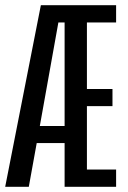

<svg xmlns="http://www.w3.org/2000/svg" viewBox="-23 -720 493 740"><path d="M226 0V-168.5H118.5L88 0H-3L134.5 -700H424.5V-633.5H312V-377H410.5V-311H312V-66.5H424.5V0ZM130.5 -234.5H226V-633.5H202Z"/></svg>

Font: League Mono Condensed
Style: Regular
Weight: 400
Width: 1
Designer: Tyler Finck
Foundry: The League of Moveable Type / Tyler Finck
Version: Version 2.210